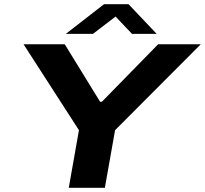

<svg xmlns="http://www.w3.org/2000/svg" viewBox="-20 -899 981 919"><path d="M294.9 -736.8 478 -878.9H595.2L730 -736.8H611.8L533.2 -819.8L424.8 -736.8ZM309.1 0 357.9 -275.9 92.8 -687H290L459 -412.1H467.8L736.8 -687H940.9L530.8 -275.9L481.9 0Z"/></svg>

Font: Archivo Expanded
Style: Bold Italic
Weight: 700
Width: 7
Italic angle: -10°
Designer: Hector Gatti
Foundry: Omnibus-Type
Version: Version 2.001